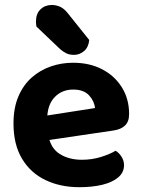

<svg xmlns="http://www.w3.org/2000/svg" viewBox="-20 -752 582 787"><path d="M126.8 -170.1 121.3 -270.4 369.3 -309.1Q366.8 -337.5 345 -361.2Q323.2 -384.9 279.9 -384.9Q234.6 -384.9 204.7 -354.5Q174.9 -324 173.4 -267.6L177.9 -198.5Q187.2 -144.4 225.1 -120.7Q263 -97.1 315.4 -97.1Q357.4 -97.1 394.4 -108.8Q431.5 -120.5 453.8 -134.2Q468.6 -125 478.5 -109Q488.4 -93 488.4 -75Q488.4 -45.3 464.6 -25Q440.8 -4.7 399.6 5.3Q358.4 15.3 305.3 15.3Q227.6 15.3 166.5 -13.9Q105.4 -43 70.4 -101.2Q35.3 -159.3 35.3 -246.2Q35.3 -310 55.6 -357.2Q75.9 -404.3 110.4 -434.6Q144.8 -464.8 188.5 -479.8Q232.1 -494.8 279.4 -494.8Q348 -494.8 399.4 -467.6Q450.8 -440.5 480 -393.2Q509.2 -346 509.2 -284.4Q509.2 -253.3 492.3 -237.4Q475.5 -221.4 445.3 -217.1ZM226.4 -550.7 129.4 -643.1Q128.4 -647.1 127.9 -653.7Q127.4 -660.2 127.4 -663.7Q127.4 -695.7 146 -713.7Q164.6 -731.6 192 -731.6Q209.8 -731.6 225.9 -724.5Q242 -717.3 256.6 -699.4L345.8 -588Q342.6 -557.5 324.1 -542.3Q305.6 -527.1 284 -527.1Q265.4 -527.1 252.5 -533.1Q239.7 -539.2 226.4 -550.7Z"/></svg>

Font: Baloo Bhaijaan 2
Style: Regular
Weight: 400
Designer: Sanskriti Dholi, Noopur Datye and Ek Type
Foundry: Ek Type
Version: Version 1.701